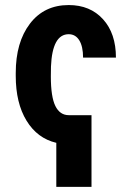

<svg xmlns="http://www.w3.org/2000/svg" viewBox="-20 -558 512 756"><path d="M340.3 177.7H201.7V4.4Q127 -13.2 84.5 -82.8Q42 -152.3 42 -259.3V-270.5Q42 -391.6 97.9 -464.8Q153.8 -538.1 250.5 -538.1Q335 -538.1 385.7 -482.2Q436.5 -426.3 436.5 -331.1H307.1Q307.1 -375 292.2 -399.2Q277.3 -423.3 250.5 -423.3Q186 -423.3 180.7 -295.9L180.2 -256.8Q180.2 -176.8 198 -140.6Q215.8 -104.5 251 -104.5H340.3Z"/></svg>

Font: MAUL Condensed Bold
Style: Condensed Bold
Weight: 700
Designer: MAUL
Version: Version 1.0; 2020; ttfautohint (v1.8.3)